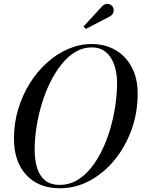

<svg xmlns="http://www.w3.org/2000/svg" viewBox="-20 -995 755 1025"><path d="M300 10Q185 10 119.8 -61.5Q54.5 -133 54.5 -255Q54.5 -337 77 -412Q99.5 -487 139.2 -550.5Q179 -614 231.5 -661Q284 -708 344.8 -734Q405.5 -760 469.5 -760Q541 -760 596.5 -727.8Q652 -695.5 683.5 -636Q715 -576.5 715 -495Q715 -392.5 681.8 -301.2Q648.5 -210 590.8 -140Q533 -70 458.2 -30Q383.5 10 300 10ZM300 -8Q348.5 -8 390 -32Q431.5 -56 465.5 -98Q499.5 -140 525.5 -194.2Q551.5 -248.5 569.2 -309.8Q587 -371 596 -433.8Q605 -496.5 605 -554.5Q605 -585.5 598.2 -618.2Q591.5 -651 576.2 -679Q561 -707 534.8 -724.5Q508.5 -742 469.5 -742Q423.5 -742 383 -718Q342.5 -694 308.8 -652Q275 -610 248.2 -555.8Q221.5 -501.5 203 -440.2Q184.5 -379 174.8 -316.2Q165 -253.5 165 -195.5Q165 -144.5 177 -102Q189 -59.5 218.5 -33.8Q248 -8 300 -8ZM438 -840.5 426 -853.5 526.5 -963Q534.5 -970.5 542.8 -973Q551 -975.5 558.8 -974Q566.5 -972.5 572.8 -968Q579 -963.5 582.5 -957.5Q587.5 -949.5 587 -939.8Q586.5 -930 581.8 -921.8Q577 -913.5 569 -908.5Z"/></svg>

Font: Bodoni Moda SC 11pt
Style: Italic
Weight: 400
Italic angle: -13°
Version: Version 2.005